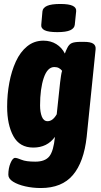

<svg xmlns="http://www.w3.org/2000/svg" viewBox="-20 -736 511 968"><path d="M186 212Q145 212 107.5 203.5Q70 195 46 180Q22 165 22 145Q22 112 33 86Q44 60 56 60Q66 60 88.5 69.5Q111 79 158 79Q207 79 228.5 52.5Q250 26 257 -46Q218 8 148 8Q79 8 47.5 -49.5Q16 -107 16 -198Q16 -260 27 -319Q38 -378 60 -426Q82 -474 117 -502.5Q152 -531 199 -531Q236 -531 264 -513.5Q292 -496 307 -466Q310 -473 312.5 -480Q315 -487 319 -494Q328 -513 342.5 -519Q357 -525 388 -525H403Q437 -525 450.5 -515.5Q464 -506 462 -487L417 -46Q403 81 347.5 146.5Q292 212 186 212ZM220 -125Q246 -125 266 -160L283 -320Q285 -337 287.5 -353.5Q290 -370 293 -379Q287 -387 277.5 -392.5Q268 -398 254 -398Q219 -398 200.5 -343Q182 -288 182 -204Q182 -171 191 -148Q200 -125 220 -125ZM269 -574Q224 -574 205 -583.5Q186 -593 188 -611L194 -679Q196 -697 217.5 -706.5Q239 -716 284 -716Q328 -716 347 -706.5Q366 -697 364 -679L357 -611Q355 -593 334 -583.5Q313 -574 269 -574Z"/></svg>

Font: Asap Condensed Condensed ExtraBold
Style: Italic
Weight: 800
Width: 3
Italic angle: -6°
Designer: Pablo Cosgaya
Foundry: Omnibus-Type
Version: Version 3.001; ttfautohint (v1.8.4.7-5d5b)